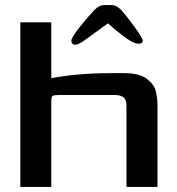

<svg xmlns="http://www.w3.org/2000/svg" viewBox="-20 -736 695 756"><path d="M60 -648H182V-428Q284 -448 418 -448H468Q528 -448 557 -426.5Q586 -405 593 -378.5Q600 -352 600 -320V0H478V-322Q478 -343 466.5 -352.5Q455 -362 430 -362H212Q193 -362 187.5 -358.5Q182 -355 182 -340V0H60ZM351 -696Q362 -707 371 -711.5Q380 -716 395 -716H415Q430 -716 439 -711Q448 -706 458 -696Q477 -675 509.5 -630.5Q542 -586 542 -576Q542 -564 526 -564Q511 -564 492 -576Q467 -590 405 -644L311 -576Q289 -560 276 -560Q261 -560 261 -576Q261 -588 294 -629.5Q327 -671 351 -696Z"/></svg>

Font: Gold
Style: Regular
Weight: 400
Designer: jaiki
Version: Version 1.000